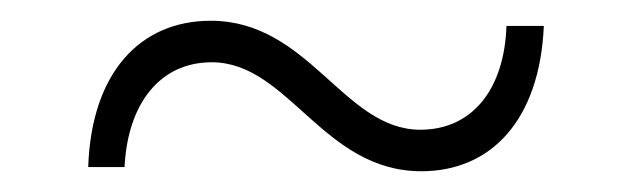

<svg xmlns="http://www.w3.org/2000/svg" viewBox="-20 -443 609 185"><path d="M386 -278C291 -278 258 -383 184 -383C134 -383 103 -343 100 -282C100 -282 65 -282 65 -282C68 -373 115 -423 183 -423C278 -423 311 -318 385 -318C435 -318 466 -357 468 -418C468 -418 504 -418 504 -418C500 -327 453 -278 386 -278Z"/></svg>

Font: TamingNoise
Style: Regular
Weight: 500
Designer: Julieta Ulanovsky
Foundry: Julieta Ulanovsky
Version: ""